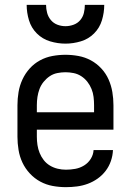

<svg xmlns="http://www.w3.org/2000/svg" viewBox="-20 -764 540 792"><path d="M252 8Q275 8 298 5Q321 2 342.5 -6Q364 -14 383 -27.5Q402 -41 416 -59.5Q430 -78 437.5 -100Q445 -122 446 -145H366Q365 -126 354.5 -109Q344 -92 327 -81.5Q310 -71 290.5 -67.5Q271 -64 252 -64Q235 -64 218 -68Q201 -72 186 -81Q171 -90 160.5 -103.5Q150 -117 143.5 -133Q137 -149 134.5 -166Q132 -183 132 -200V-229H448V-330Q448 -357 443.5 -384Q439 -411 428 -436Q417 -461 398 -481.5Q379 -502 355 -515Q331 -528 304 -533Q277 -538 250 -538Q223 -538 196 -533Q169 -528 145 -515Q121 -502 102.5 -481.5Q84 -461 72.5 -436Q61 -411 56.5 -384Q52 -357 52 -330V-200Q52 -173 56.5 -145.5Q61 -118 72.5 -93.5Q84 -69 103 -48.5Q122 -28 146 -15Q170 -2 197 3Q224 8 252 8ZM132 -301V-330Q132 -347 134.5 -364Q137 -381 143 -397Q149 -413 160 -426.5Q171 -440 185 -449.5Q199 -459 216 -462.5Q233 -466 250 -466Q267 -466 284 -462.5Q301 -459 315.5 -449.5Q330 -440 340.5 -426.5Q351 -413 357.5 -397Q364 -381 366 -364Q368 -347 368 -330V-301ZM250 -584Q282 -584 313.5 -593.5Q345 -603 368 -626Q391 -649 400.5 -680.5Q410 -712 410 -744H330Q330 -727 326 -710.5Q322 -694 311 -681Q300 -668 283.5 -662Q267 -656 250 -656Q233 -656 217 -662Q201 -668 190 -681Q179 -694 174.5 -710.5Q170 -727 170 -744H90Q90 -712 99.5 -680.5Q109 -649 132 -626Q155 -603 186.5 -593.5Q218 -584 250 -584Z"/></svg>

Font: Iosevka SS09
Style: Regular
Weight: 400
Monospace: yes
Designer: Belleve Invis
Foundry: Belleve Invis
Version: Version 5.2.1; ttfautohint (v1.8.3)